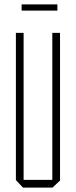

<svg xmlns="http://www.w3.org/2000/svg" viewBox="-20 -850 343 870"><path d="M217 0V-701H252V-32L218 0ZM84 0 52 -34V-35H217V0ZM52 -35V-701H87V-35ZM78 -802V-830H240V-802Z"/></svg>

Font: Foldit ExtraLight
Style: Regular
Weight: 250
Version: Version 1.003